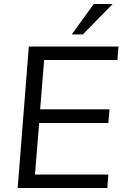

<svg xmlns="http://www.w3.org/2000/svg" viewBox="-20 -946 629 966"><path d="M571 -644H202L182 -396H531L525 -327H177L156 -68H525L520 0H69L125 -712H576ZM397 -773H341L452 -926H547Z"/></svg>

Font: PRinguin Sans
Style: Italic
Weight: 400
Designer: Vernon Adams
Foundry: Vernon Adams
Version: ""